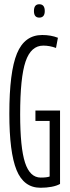

<svg xmlns="http://www.w3.org/2000/svg" viewBox="-20 -875 332 905"><path d="M24 -339Q24 -536 60 -623Q96 -710 179 -710Q220 -710 253 -697L244 -649Q214 -660 184 -660Q126 -660 100.5 -585Q75 -510 75 -336Q75 -179 98 -108.5Q121 -38 172 -38Q201 -38 214 -43V-305H147V-354H263V-8Q247 1 223 5.5Q199 10 171 10Q92 10 58 -73.5Q24 -157 24 -339ZM165 -792Q140 -792 140 -823Q140 -855 165 -855Q191 -855 191 -823Q191 -792 165 -792Z"/></svg>

Font: Georama ExtraCondensed Light
Style: Regular
Weight: 300
Width: 2
Designer: Jean-Baptiste Levee
Foundry: Production Type
Version: Version 1.000